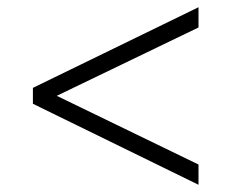

<svg xmlns="http://www.w3.org/2000/svg" viewBox="-20 -513 640 531"><path d="M71 -226V-270L529 -493V-437L137 -248L529 -58V-2Z"/></svg>

Font: Livvic Light
Style: Regular
Weight: 300
Designer: Jacques Le Bailly, Baron von Fonthausen
Version: Version 1.001; ttfautohint (v1.8.2)